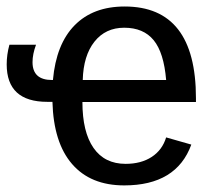

<svg xmlns="http://www.w3.org/2000/svg" viewBox="-20 -558 640 588"><path d="M232.4 -245.6Q232.4 -153.8 266.4 -105Q300.3 -56.2 364.7 -56.2Q412.1 -56.2 444.6 -77.4Q477.1 -98.6 488.8 -137.2L565.9 -115.2Q520.5 9.8 360.4 9.8Q257.3 9.8 200.7 -55.7Q144 -121.1 140.6 -246.1H125Q0.5 -246.1 0.5 -360.8Q0.5 -390.6 8.8 -420.9H90.3Q79.6 -392.1 79.6 -367.7Q79.6 -313 139.2 -313H142.1Q151.9 -422.9 208.5 -480.5Q265.1 -538.1 361.8 -538.1Q580.1 -538.1 580.1 -257.3V-245.6ZM488.8 -313Q481.9 -396.5 450.7 -434.8Q419.4 -473.1 360.4 -473.1Q303.2 -473.1 269.3 -430.4Q235.4 -387.7 233.4 -313Z"/></svg>

Font: Cousine
Style: Regular
Weight: 400
Monospace: yes
Designer: Steve Matteson
Foundry: Ascender Corporation
Version: Version 1.20